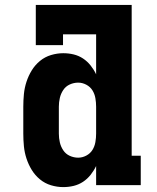

<svg xmlns="http://www.w3.org/2000/svg" viewBox="-20 -755 640 783"><path d="M238 8Q213 8 188 0.5Q163 -7 143 -23.5Q123 -40 109.5 -62Q96 -84 88 -108.5Q80 -133 77.5 -158.5Q75 -184 75 -210V-320Q75 -346 77.5 -371.5Q80 -397 88 -421.5Q96 -446 109.5 -468Q123 -490 143 -506.5Q163 -523 188 -530.5Q213 -538 238 -538Q260 -538 280.5 -533Q301 -528 318.5 -516.5Q336 -505 349.5 -488Q363 -471 372 -452V-615H237V-571H126V-735H517V-120H554V0H372V-78Q363 -59 349.5 -42Q336 -25 318.5 -13.5Q301 -2 280.5 3Q260 8 238 8ZM299 -112Q316 -112 332 -120.5Q348 -129 357 -143.5Q366 -158 369 -175.5Q372 -193 372 -210V-320Q372 -337 369 -354.5Q366 -372 357 -386.5Q348 -401 332 -409.5Q316 -418 299 -418Q281 -418 264.5 -410.5Q248 -403 238 -388Q228 -373 224 -355.5Q220 -338 220 -320V-210Q220 -192 224 -174.5Q228 -157 238 -142Q248 -127 264.5 -119.5Q281 -112 299 -112Z"/></svg>

Font: Iosevka Curly Slab HvEx
Style: Regular
Weight: 900
Width: 7
Monospace: yes
Designer: Belleve Invis
Foundry: Belleve Invis
Version: Version 11.1.0; ttfautohint (v1.8.3)